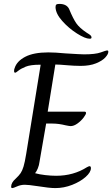

<svg xmlns="http://www.w3.org/2000/svg" viewBox="-20 -962 574 982"><path d="M37 -7Q37 -28 60 -48Q77 -64 85.5 -76.5Q94 -89 100.5 -110.5Q107 -132 114 -175L188 -631H184Q136 -631 111.5 -621Q87 -611 74 -600.5Q61 -590 58 -590Q52 -590 52 -599Q52 -608 55 -614Q66 -649 109 -671.5Q152 -694 227 -694Q262 -694 314 -689Q394 -684 410 -684Q468 -684 495.5 -694Q523 -704 527 -704Q531 -704 532.5 -702.5Q534 -701 534 -697Q534 -685 518.5 -668Q503 -651 471 -638Q439 -625 392 -625Q374 -625 357.5 -626Q341 -627 328 -628Q282 -632 263 -632L224 -391H412Q420 -391 420 -384Q420 -377 407.5 -360.5Q395 -344 376.5 -330.5Q358 -317 341 -317Q336 -317 316 -321Q280 -330 249 -330H216L182 -134Q180 -117 173.5 -101Q167 -85 160 -77V-76Q181 -70 211 -66.5Q241 -63 267 -63Q356 -63 425 -107Q428 -108 431.5 -110Q435 -112 438 -112Q445 -112 445 -102Q445 -81 418 -57Q391 -33 349 -16.5Q307 0 263 0Q233 0 171 -10Q125 -17 107 -17Q86 -17 67 -8.5Q48 0 43 0Q37 0 37 -7ZM264 -925Q264 -935 268 -938.5Q272 -942 284 -942Q320 -942 333 -917Q354 -866 370.5 -842.5Q387 -819 423 -795Q426 -793 434 -788Q442 -783 445 -779Q448 -775 448 -771Q448 -767 446 -765.5Q444 -764 438 -764Q416 -764 374 -790.5Q332 -817 298.5 -854.5Q265 -892 264 -925Z"/></svg>

Font: Charm
Style: Regular
Weight: 400
Designer: Katatrad Aksorn Co.,Ltd.
Foundry: Cadson Demak Co.,Ltd.
Version: Version 1.001